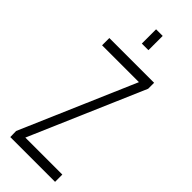

<svg xmlns="http://www.w3.org/2000/svg" viewBox="-307 -994 1028 1028"><g transform="rotate(45 207.0 -480.0)"><path d="M38 0 37 -45 327 -718 342 -695H38V-750H377V-705L87 -32L72 -55H377V0ZM182 -852V-960H232V-852Z"/></g></svg>

Font: Mohave Light Light
Style: Regular
Weight: 300
Version: Version 2.003